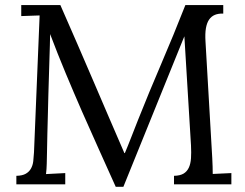

<svg xmlns="http://www.w3.org/2000/svg" viewBox="-20 -720 958 750"><path d="M63 -700.2H215.8Q250.5 -621.6 282 -548.8Q313.5 -476.1 343.8 -405.5Q374 -335 404.1 -264.9Q434.1 -194.8 465.8 -122.1H467.8Q473.6 -135.7 480.2 -152.3Q486.8 -168.9 493.7 -186.5Q500.5 -204.1 507.1 -220.7Q513.7 -237.3 519 -251Q562.5 -360.4 610.1 -471.2Q657.7 -582 704.1 -700.2H852.1V-667Q833 -667.5 819.3 -661.9Q805.7 -656.2 796.9 -643.6Q788.1 -630.9 784.4 -609.9Q780.8 -588.9 782.7 -558.1L809.1 -103Q810.1 -85.4 810.5 -69.6Q811 -53.7 811 -40.5L883.8 -43.9V0H659.7V-33.2Q683.1 -33.7 696.8 -41.7Q710.4 -49.8 717.5 -64.9Q724.6 -80.1 726.1 -101.8Q727.5 -123.5 726.1 -151.9L700.2 -578.1Q697.3 -570.8 693.8 -562.7Q690.4 -554.7 687 -545.9L461.9 9.8H432.1Q399.4 -63.5 366.2 -136.7Q333 -210 300.5 -284.2Q268.1 -358.4 236.6 -433.8Q205.1 -509.3 175.8 -586.9L174.8 -543Q173.8 -519 173.1 -488Q172.4 -457 171.1 -421.9Q169.9 -386.7 168.9 -348.6Q168 -310.5 167 -272Q166 -233.4 165 -196Q164.1 -158.7 163.6 -125Q163.1 -102.5 162.6 -80.6Q162.1 -58.6 159.7 -40L234.9 -43.9V0H43.9V-33.2Q67.4 -33.7 80.6 -41.3Q93.8 -48.8 100.8 -61.3Q107.9 -73.7 109.9 -90.1Q111.8 -106.4 112.8 -125L134.8 -659.7L63 -657.2Z"/></svg>

Font: Lora
Style: Regular
Weight: 400
Designer: Olga Karpushina, Alexei Vanyashin
Foundry: Cyreal (www.cyreal.org, a@cyreal.org)
Version: Version 1.014